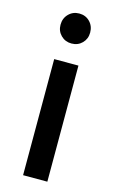

<svg xmlns="http://www.w3.org/2000/svg" viewBox="-115 -780 492 826"><g transform="rotate(15 131.0 -367.0)"><path d="M77.5 0V-517H185.5V0ZM131.5 -601Q103.5 -601 84.5 -620Q65.5 -639 65.5 -667Q65.5 -696 84.5 -715.2Q103.5 -734.5 131.5 -734.5Q160 -734.5 178.8 -715.2Q197.5 -696 197.5 -667Q197.5 -639 178.8 -620Q160 -601 131.5 -601Z"/></g></svg>

Font: Expletus Sans Medium
Style: Regular
Weight: 500
Version: Version 7.500